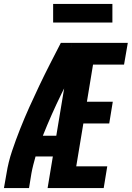

<svg xmlns="http://www.w3.org/2000/svg" viewBox="-29 -952 667 972"><path d="M-9 0 4 -74Q13 -131 32 -187.5Q51 -244 73 -299.5Q95 -355 119.5 -409.5Q144 -464 170 -518.5Q196 -573 223.5 -627Q251 -681 279 -735H334L330 -712L389 -686Q334 -583 282.5 -478Q231 -373 188 -265H256L239 -160H151Q145 -139 139.5 -117.5Q134 -96 130 -74L118 0ZM212 0 334 -735H618L599 -625H442L411 -437H542L524 -327H393L357 -110H514L496 0ZM240 -838V-932H540V-838Z"/></svg>

Font: Iosevka Curly XBdEx
Style: Italic
Weight: 800
Width: 7
Italic angle: -9°
Monospace: yes
Designer: Belleve Invis
Foundry: Belleve Invis
Version: Version 11.1.0; ttfautohint (v1.8.3)